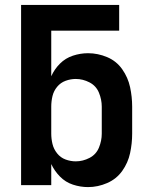

<svg xmlns="http://www.w3.org/2000/svg" viewBox="-20 -755 616 783"><path d="M339 8Q379 8 417 -8.5Q455 -25 478.5 -58Q502 -91 510.5 -130.5Q519 -170 519 -210V-320Q519 -360 510.5 -399.5Q502 -439 478.5 -472.5Q455 -506 417 -522Q379 -538 339 -538Q308 -538 277.5 -528Q247 -518 224.5 -495.5Q202 -473 189 -444V-630H466V-735H66V0H189V-86Q202 -58 224.5 -35Q247 -12 277.5 -2Q308 8 339 8ZM289 -97Q268 -97 247.5 -104.5Q227 -112 213 -129.5Q199 -147 194 -168Q189 -189 189 -210V-320Q189 -342 194 -363Q199 -384 213 -401Q227 -418 247.5 -425.5Q268 -433 289 -433Q318 -433 345 -419Q372 -405 383.5 -377Q395 -349 395 -320V-210Q395 -181 383.5 -153Q372 -125 345 -111Q318 -97 289 -97Z"/></svg>

Font: Iosevka Sparkle
Style: Bold
Weight: 700
Designer: Belleve Invis
Foundry: Belleve Invis
Version: Version 4.5.0; ttfautohint (v1.8.3)